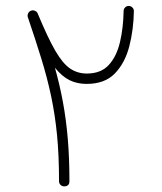

<svg xmlns="http://www.w3.org/2000/svg" viewBox="-20 -622 555 659"><path d="M200.2 17.6Q192.9 17.6 187.7 12.5Q182.6 7.3 182.6 0Q182.6 -87.9 175.8 -158.2Q168.9 -228.5 155.5 -291.7Q142.1 -355 122.1 -419.9Q102.1 -484.9 75.7 -562.5Q73.2 -569.3 76.7 -576.4Q80.1 -583.5 86.9 -585.4Q94.7 -588.4 102.5 -583.5Q107.4 -581.1 109.4 -575.7Q143.6 -493.2 169.4 -448.5Q195.3 -403.8 220.7 -386.7Q246.1 -369.6 277.8 -369.6Q326.7 -369.6 353.5 -399.2Q380.4 -428.7 391.8 -477.5Q403.3 -526.4 404.3 -584Q404.3 -591.3 409.4 -596.4Q414.6 -601.6 421.9 -601.6Q429.2 -601.6 434.3 -596.4Q439.5 -591.3 439.5 -584Q438.5 -519.5 423.6 -462.4Q408.7 -405.3 374 -369.6Q339.4 -334 277.3 -334Q244.6 -334 218.5 -346.9Q192.4 -359.9 168.5 -389.6Q185.1 -330.6 196 -271.5Q207 -212.4 212.6 -146.2Q218.3 -80.1 218.3 0Q218.3 17.6 200.2 17.6Z"/></svg>

Font: Mikhak-FD ExtraLight
Style: Regular
Weight: 200
Designer: Amin Abedi
Version: Version 3.2